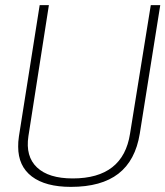

<svg xmlns="http://www.w3.org/2000/svg" viewBox="-20 -720 646 750"><path d="M257 10Q158 10 104.5 -30.5Q51 -71 51 -147Q51 -158 51.5 -166Q52 -174 54 -188L135 -700H171L91 -188Q79 -109 124.5 -66Q170 -23 264 -23Q461 -23 488 -198L569 -700H606L526 -198Q509 -93 442.5 -41.5Q376 10 257 10Z"/></svg>

Font: Georama ExtraCondensed Thin ExtraLight
Style: Italic
Weight: 250
Italic angle: -9°
Version: Version 1.001